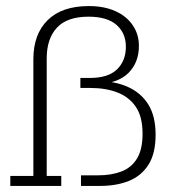

<svg xmlns="http://www.w3.org/2000/svg" viewBox="-20 -613 589 633"><path d="M309 0H247V-35H304Q347 -35 380 -47.5Q413 -60 431.5 -90Q450 -120 450 -172Q450 -228 428 -260.5Q406 -293 367.5 -308Q329 -323 278 -323H245V-356H276Q337 -356 366 -384.5Q395 -413 395 -459Q395 -504 364 -531Q333 -558 272 -558Q201 -558 167.5 -521.5Q134 -485 134 -421V-33H182V0H14V-33H90V-418Q90 -500 137 -546.5Q184 -593 273 -593Q323 -593 360 -576.5Q397 -560 417.5 -530Q438 -500 438 -462Q438 -407 403.5 -372.5Q369 -338 298 -335L299 -346Q358 -346 401.5 -326.5Q445 -307 469 -268.5Q493 -230 493 -169Q493 -107 469.5 -70Q446 -33 405 -16.5Q364 0 309 0Z"/></svg>

Font: Rokkitt ExtraLight
Style: Regular
Weight: 250
Version: Version 3.103